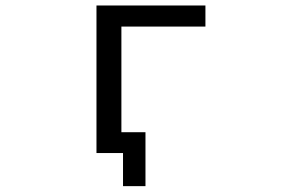

<svg xmlns="http://www.w3.org/2000/svg" viewBox="-20 -544 1040 685"><path d="M413.1 -72.3H499V120.1H418.9V2H406.2H376H324.2V-524.4H712.9V-449.2H413.1Z"/></svg>

Font: Gen Shin Gothic Monospace Regular
Style: Regular
Weight: 400
Designer: [Source Han Sans]
Ryoko NISHIZUKA  (kana & ideographs); Paul D. Hunt (Latin, Greek & Cyrillic); Wenlong ZHANG  (bopomofo
Version: Version 1.002.20150607